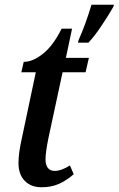

<svg xmlns="http://www.w3.org/2000/svg" viewBox="-20 -780 501 810"><path d="M58 -92Q58 -133 71 -191L131 -475H70L80 -519Q118 -519 161 -553Q204 -587 240 -659H284L258 -536H355L341 -475H244L184 -196Q172 -136 172 -108Q172 -84 182 -71.5Q192 -59 210 -59Q239 -59 275 -82L291 -45Q260 -18 228 -4Q196 10 155 10Q111 10 84.5 -17Q58 -44 58 -92ZM312 -612Q340 -674 366 -760H461L458 -751Q440 -719 409 -672.5Q378 -626 353 -600H309Z"/></svg>

Font: Noto Serif CondSemiBold
Style: Italic
Weight: 600
Width: 3
Italic angle: -12°
Designer: Monotype Design Team
Foundry: Monotype Imaging Inc.
Version: Version 1.001